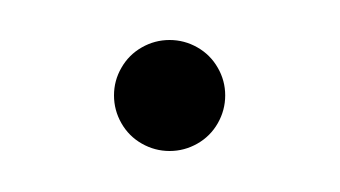

<svg xmlns="http://www.w3.org/2000/svg" viewBox="-20 -307 170 96"><path d="M37 -259.3Q37 -266.7 40.7 -273.1Q44.4 -279.6 50.9 -283.3Q57.4 -287 64.8 -287Q72.2 -287 78.7 -283.3Q85.2 -279.6 88.9 -273.1Q92.6 -266.7 92.6 -259.3Q92.6 -251.9 88.9 -245.4Q85.2 -238.9 78.7 -235.2Q72.2 -231.5 64.8 -231.5Q57.4 -231.5 50.9 -235.2Q44.4 -238.9 40.7 -245.4Q37 -251.9 37 -259.3Z"/></svg>

Font: 26F Galaxy Sans
Style: Regular
Weight: 400
Designer: C₂₉H₂₅N₃O₅
Version: Version 1.100;FEAKit 1.0